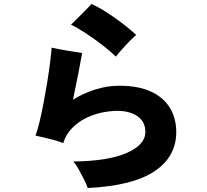

<svg xmlns="http://www.w3.org/2000/svg" viewBox="-20 -865 1040 963"><path d="M420 78Q413 58 400.5 33Q388 8 374.5 -16Q361 -40 348 -55Q523 -57 616 -98Q709 -139 709 -203Q709 -255 669.5 -282Q630 -309 568 -309Q531 -309 489 -300Q447 -291 408.5 -271.5Q370 -252 340 -221Q310 -190 297 -147Q266 -160 225.5 -169Q185 -178 158 -185Q168 -211 178.5 -254.5Q189 -298 199 -351Q209 -404 217.5 -456.5Q226 -509 231.5 -554Q237 -599 239 -626Q270 -619 314 -611.5Q358 -604 392 -599Q385 -558 372.5 -494.5Q360 -431 346 -365Q397 -397 457.5 -416Q518 -435 578 -435Q674 -435 737.5 -405.5Q801 -376 832.5 -323.5Q864 -271 864 -203Q864 -79 755 -6Q646 67 420 78ZM561 -581Q536 -606 496 -637Q456 -668 413 -696.5Q370 -725 336 -741Q357 -762 385.5 -790Q414 -818 439 -845Q475 -829 516 -802.5Q557 -776 595.5 -746.5Q634 -717 663 -690Q638 -668 608 -635.5Q578 -603 561 -581Z"/></svg>

Font: Zen Kaku Gothic Antique Black
Style: Regular
Weight: 900
Designer: Yoshimichi Ohira
Foundry: Positype
Version: Version 1.001